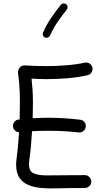

<svg xmlns="http://www.w3.org/2000/svg" viewBox="-20 -1056 596 1093"><path d="M54.2 -335Q52.2 -349.6 61.5 -361.8Q70.8 -374 85.9 -375.5Q88.9 -376 91.8 -376Q93.3 -424.8 93.3 -468.8Q93.3 -503.9 92.3 -530.8Q91.3 -557.6 89.1 -584Q86.9 -610.4 82.5 -642.6Q81.1 -653.8 90.8 -669.2Q100.6 -684.6 120.6 -683.6Q151.4 -681.6 182.1 -680.7Q212.9 -679.7 242.7 -679.7Q299.3 -679.7 357.9 -684.3Q416.5 -689 461.9 -699.2Q476.6 -702.6 489.5 -694.6Q502.4 -686.5 505.9 -671.9Q509.3 -657.2 501.2 -644.3Q493.2 -631.3 478.5 -627.9Q425.8 -615.7 364 -610.6Q302.2 -605.5 242.7 -605.5Q221.7 -605.5 200.7 -606.4Q179.7 -607.4 159.7 -608.4Q163.6 -572.8 165.5 -541.5Q167.5 -510.3 167.5 -468.8Q167.5 -427.7 166 -382.8Q209 -385.7 256.3 -385.7Q302.2 -385.7 346.9 -382.8Q391.6 -379.9 436 -374.5Q451.2 -373 460.7 -360.8Q470.2 -348.6 468.3 -334Q466.3 -318.8 454.3 -309.6Q442.4 -300.3 427.2 -302.2Q345.2 -311.5 256.3 -311.5Q231.9 -311.5 208.7 -311Q185.5 -310.5 162.6 -309.1Q159.7 -264.2 155.8 -221.4Q151.9 -178.7 146.5 -142.1Q145 -130.4 145 -119.6Q145 -81.1 172.6 -68.8Q200.2 -56.6 254.4 -57.6Q308.6 -58.6 387.2 -58.6Q406.7 -58.6 425.3 -58.6Q443.8 -58.6 461.9 -59.1Q477.1 -59.6 488 -49.1Q499 -38.6 499.5 -22.9Q500 -7.8 489.3 2.9Q478.5 13.7 462.9 14.2Q444.3 14.6 425.5 14.6Q406.7 14.6 387.2 14.6Q348.6 14.6 305.2 16.1Q261.7 17.6 220.5 14.6Q179.2 11.7 145.5 -1.2Q111.8 -14.2 91.8 -42.2Q71.8 -70.3 71.8 -119.6Q71.8 -127 72.3 -134.8Q72.8 -142.6 74.2 -150.9Q78.6 -183.6 82.3 -222.7Q85.9 -261.7 88.4 -303.2Q75.2 -303.7 65.4 -312.7Q55.7 -321.8 54.2 -335ZM356.9 -1031.7Q363.8 -1026.4 364.7 -1017.3Q365.7 -1008.3 360.4 -1001.5Q333 -967.3 309.1 -932.9Q285.2 -898.4 264.6 -853.5Q261.2 -845.7 252.7 -842.3Q244.1 -838.9 235.8 -842.3Q228 -846.2 224.9 -854.7Q221.7 -863.3 225.1 -871.1Q247.1 -919.9 272.9 -957Q298.8 -994.1 326.2 -1028.3Q331.5 -1035.2 340.8 -1036.1Q350.1 -1037.1 356.9 -1031.7Z"/></svg>

Font: Mikhak-FD Regular
Style: FD-Regular
Weight: 400
Designer: Amin Abedi
Version: Version 3.2